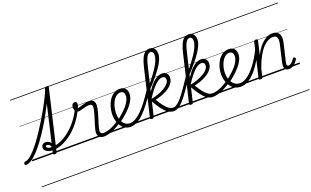

<svg xmlns="http://www.w3.org/2000/svg" viewBox="-237 -1562 4223 2604"><g transform="rotate(-20 1875.0 -259.5)"><path d="M-97 17Q-106 17 -110.5 9.5Q-115 2 -113.5 -7Q-112 -16 -106 -23.5Q-100 -31 -90 -31Q-64 -31 -29.5 -55.5Q5 -80 45 -123.5Q85 -167 127 -223Q169 -279 211.5 -343Q254 -407 294 -472.5Q334 -538 369.5 -601Q405 -664 432.5 -717.5Q460 -771 477 -810Q494 -849 499 -868Q502 -880 508.5 -884.5Q515 -889 529 -889Q545 -889 550.5 -883.5Q556 -878 553 -867L351 -4Q349 5 342.5 9.5Q336 14 321 14Q309 14 302 9Q295 4 298 -6L452 -669Q419 -603 376.5 -526.5Q334 -450 286 -373Q238 -296 187 -226Q136 -156 86 -101Q36 -46 -10.5 -14.5Q-57 17 -97 17ZM0 365H609V375H0ZM0 -20H609V0H0ZM0 -505H609V-500H0ZM0 -885H609V-875H0Z M312 -45Q281 -45 254 -54.5Q227 -64 210 -81.5Q193 -99 193 -123Q193 -149 209.5 -166Q226 -183 254 -183Q280 -183 302.5 -169Q325 -155 336.5 -131.5Q348 -108 342 -79L312 -66Q318 -90 309.5 -106Q301 -122 287 -131Q273 -140 260 -140Q242 -140 242 -124Q242 -110 262 -100Q282 -90 317 -90Q376 -90 441 -117.5Q506 -145 569 -195Q632 -245 687 -313.5Q742 -382 781 -463Q785 -471 792.5 -473Q800 -475 807.5 -473Q815 -471 819 -465Q823 -459 818 -449Q777 -361 719 -287Q661 -213 593.5 -159Q526 -105 454 -75Q382 -45 312 -45ZM610 365V375ZM610 -20V0ZM610 -505V-500ZM610 -885V-875Z M1029 17Q1001 17 982.5 7.5Q964 -2 954 -19.5Q944 -37 943 -60Q942 -83 948 -110Q953 -132 963 -164.5Q973 -197 984.5 -233.5Q996 -270 1007 -307Q1018 -344 1024 -375Q1033 -419 1023 -436Q1013 -453 984 -453Q957 -453 925.5 -445Q894 -437 864.5 -429Q835 -421 812 -421Q798 -421 787.5 -431Q777 -441 771 -458Q765 -475 764 -496Q764 -513 770 -527.5Q776 -542 787.5 -550Q799 -558 814 -558Q828 -558 835.5 -548.5Q843 -539 843 -523Q843 -513 839 -498Q835 -483 827 -467Q844 -468 864.5 -474Q885 -480 908 -487Q931 -494 954.5 -499Q978 -504 1000 -504Q1032 -504 1051.5 -490.5Q1071 -477 1078 -448Q1085 -419 1076 -373Q1070 -342 1059.5 -305Q1049 -268 1037 -231Q1025 -194 1015 -161.5Q1005 -129 1001 -107Q992 -71 1000 -51Q1008 -31 1040 -31Q1050 -31 1054 -23.5Q1058 -16 1057 -7Q1056 2 1049 9.5Q1042 17 1029 17ZM609 365H1177V375H609ZM609 -20H1177V0H609ZM609 -505H1177V-500H609ZM609 -885H1177V-875H609Z M1029 17Q1017 17 1012.5 9.5Q1008 2 1010.5 -7Q1013 -16 1021.5 -23.5Q1030 -31 1042 -31Q1088 -31 1147.5 -54.5Q1207 -78 1274 -126Q1282 -131 1288.5 -128Q1295 -125 1299 -117.5Q1303 -110 1302 -101.5Q1301 -93 1293 -88Q1242 -52 1193.5 -28.5Q1145 -5 1103.5 6Q1062 17 1029 17ZM1177 365V375ZM1177 -20V0ZM1177 -505V-500ZM1177 -885V-875Z M1273 -123Q1295 -137 1314.5 -152.5Q1334 -168 1352 -185Q1396 -223 1428.5 -260.5Q1461 -298 1478.5 -334.5Q1496 -371 1496 -404Q1496 -435 1481.5 -452.5Q1467 -470 1438 -470Q1427 -470 1422.5 -477Q1418 -484 1419.5 -494Q1421 -504 1428 -511.5Q1435 -519 1448 -519Q1482 -519 1505.5 -505.5Q1529 -492 1540.5 -468.5Q1552 -445 1552 -412Q1552 -371 1531.5 -327.5Q1511 -284 1473 -240Q1435 -196 1382 -151Q1362 -133 1339.5 -116Q1317 -99 1294 -83ZM1177 365H1621V375H1177ZM1177 -20H1621V0H1177ZM1177 -505H1621V-500H1177ZM1177 -885H1621V-875H1177Z M1412 17Q1371 17 1338.5 -1.5Q1306 -20 1283 -52.5Q1260 -85 1247.5 -128Q1235 -171 1235 -220Q1235 -262 1244 -304Q1253 -346 1270.5 -385Q1288 -424 1313.5 -454Q1339 -484 1373 -501.5Q1407 -519 1448 -519Q1457 -519 1460.5 -511.5Q1464 -504 1462.5 -494Q1461 -484 1454.5 -477Q1448 -470 1439 -470Q1411 -470 1387.5 -455Q1364 -440 1345.5 -414Q1327 -388 1314.5 -355.5Q1302 -323 1295.5 -288.5Q1289 -254 1289 -221Q1289 -179 1298.5 -144.5Q1308 -110 1325 -85Q1342 -60 1367 -46Q1392 -32 1422 -32Q1462 -32 1505 -56.5Q1548 -81 1595 -128Q1642 -175 1692 -241.5Q1742 -308 1796 -393Q1803 -404 1811.5 -401Q1820 -398 1824 -387.5Q1828 -377 1819 -362Q1763 -272 1710.5 -201.5Q1658 -131 1608 -82Q1558 -33 1509 -8Q1460 17 1412 17ZM1621 365V375ZM1621 -20V0ZM1621 -505V-500ZM1621 -885V-875Z M1724 15Q1712 15 1704 10Q1696 5 1699 -6L1859 -683Q1877 -757 1898.5 -804Q1920 -851 1948.5 -872.5Q1977 -894 2013 -894Q2045 -894 2065 -880Q2085 -866 2095 -842.5Q2105 -819 2105 -789Q2105 -768 2099 -744.5Q2093 -721 2081.5 -695Q2070 -669 2052.5 -640Q2035 -611 2011 -578Q1987 -545 1957 -508.5Q1927 -472 1890.5 -431Q1854 -390 1810 -344L1817 -399Q1852 -439 1880.5 -475.5Q1909 -512 1933 -544.5Q1957 -577 1976 -605.5Q1995 -634 2009 -659.5Q2023 -685 2032 -707.5Q2041 -730 2046 -750Q2051 -770 2051 -787Q2051 -804 2047 -816.5Q2043 -829 2034 -836.5Q2025 -844 2010 -844Q1989 -844 1971.5 -826Q1954 -808 1939 -768Q1924 -728 1909 -663L1753 -4Q1751 6 1744.5 10.5Q1738 15 1724 15ZM2037 17Q2012 17 1986.5 7.5Q1961 -2 1933.5 -26Q1906 -50 1873.5 -94Q1841 -138 1801 -207H1788L1796 -239Q1858 -251 1911 -270Q1964 -289 2004.5 -313Q2045 -337 2067 -364.5Q2089 -392 2089 -421Q2089 -444 2077 -455.5Q2065 -467 2043 -467Q2012 -467 1975.5 -442Q1939 -417 1896 -365.5Q1853 -314 1802 -233L1795 -272Q1835 -348 1878.5 -403Q1922 -458 1967 -488Q2012 -518 2058 -518Q2098 -518 2121 -493Q2144 -468 2144 -432Q2144 -400 2129.5 -371.5Q2115 -343 2088.5 -318Q2062 -293 2026 -273Q1990 -253 1947 -237.5Q1904 -222 1857 -212Q1893 -152 1921 -116Q1949 -80 1971 -62Q1993 -44 2012 -37.5Q2031 -31 2049 -31Q2059 -31 2063.5 -23.5Q2068 -16 2066 -7Q2064 2 2057 9.5Q2050 17 2037 17ZM1621 365H2185V375H1621ZM1621 -20H2185V0H1621ZM1621 -505H2185V-500H1621ZM1621 -885H2185V-875H1621Z M2037 17Q2025 17 2020 9.5Q2015 2 2017 -7Q2019 -16 2027.5 -23.5Q2036 -31 2050 -31Q2073 -31 2101 -50Q2129 -69 2164.5 -110.5Q2200 -152 2247 -218.5Q2294 -285 2356 -379Q2364 -391 2372.5 -388Q2381 -385 2384.5 -375Q2388 -365 2382 -354Q2317 -251 2267.5 -180Q2218 -109 2178.5 -65.5Q2139 -22 2105 -2.5Q2071 17 2037 17ZM2185 365V375ZM2185 -20V0ZM2185 -505V-500ZM2185 -885V-875Z M2288 15Q2276 15 2268 10Q2260 5 2263 -6L2423 -683Q2441 -757 2462.5 -804Q2484 -851 2512.5 -872.5Q2541 -894 2577 -894Q2609 -894 2629 -880Q2649 -866 2659 -842.5Q2669 -819 2669 -789Q2669 -768 2663 -744.5Q2657 -721 2645.5 -695Q2634 -669 2616.5 -640Q2599 -611 2575 -578Q2551 -545 2521 -508.5Q2491 -472 2454.5 -431Q2418 -390 2374 -344L2381 -399Q2416 -439 2444.5 -475.5Q2473 -512 2497 -544.5Q2521 -577 2540 -605.5Q2559 -634 2573 -659.5Q2587 -685 2596 -707.5Q2605 -730 2610 -750Q2615 -770 2615 -787Q2615 -804 2611 -816.5Q2607 -829 2598 -836.5Q2589 -844 2574 -844Q2553 -844 2535.5 -826Q2518 -808 2503 -768Q2488 -728 2473 -663L2317 -4Q2315 6 2308.5 10.5Q2302 15 2288 15ZM2601 17Q2576 17 2550.5 7.5Q2525 -2 2497.5 -26Q2470 -50 2437.5 -94Q2405 -138 2365 -207H2352L2360 -239Q2422 -251 2475 -270Q2528 -289 2568.5 -313Q2609 -337 2631 -364.5Q2653 -392 2653 -421Q2653 -444 2641 -455.5Q2629 -467 2607 -467Q2576 -467 2539.5 -442Q2503 -417 2460 -365.5Q2417 -314 2366 -233L2359 -272Q2399 -348 2442.5 -403Q2486 -458 2531 -488Q2576 -518 2622 -518Q2662 -518 2685 -493Q2708 -468 2708 -432Q2708 -400 2693.5 -371.5Q2679 -343 2652.5 -318Q2626 -293 2590 -273Q2554 -253 2511 -237.5Q2468 -222 2421 -212Q2457 -152 2485 -116Q2513 -80 2535 -62Q2557 -44 2576 -37.5Q2595 -31 2613 -31Q2623 -31 2627.5 -23.5Q2632 -16 2630 -7Q2628 2 2621 9.5Q2614 17 2601 17ZM2185 365H2749V375H2185ZM2185 -20H2749V0H2185ZM2185 -505H2749V-500H2185ZM2185 -885H2749V-875H2185Z M2601 17Q2589 17 2584.5 9.5Q2580 2 2582.5 -7Q2585 -16 2593.5 -23.5Q2602 -31 2614 -31Q2660 -31 2719.5 -54.5Q2779 -78 2846 -126Q2854 -131 2860.5 -128Q2867 -125 2871 -117.5Q2875 -110 2874 -101.5Q2873 -93 2865 -88Q2814 -52 2765.5 -28.5Q2717 -5 2675.5 6Q2634 17 2601 17ZM2749 365V375ZM2749 -20V0ZM2749 -505V-500ZM2749 -885V-875Z M2845 -123Q2867 -137 2886.5 -152.5Q2906 -168 2924 -185Q2968 -223 3000.5 -260.5Q3033 -298 3050.5 -334.5Q3068 -371 3068 -404Q3068 -435 3053.5 -452.5Q3039 -470 3010 -470Q2999 -470 2994.5 -477Q2990 -484 2991.5 -494Q2993 -504 3000 -511.5Q3007 -519 3020 -519Q3054 -519 3077.5 -505.5Q3101 -492 3112.5 -468.5Q3124 -445 3124 -412Q3124 -371 3103.5 -327.5Q3083 -284 3045 -240Q3007 -196 2954 -151Q2934 -133 2911.5 -116Q2889 -99 2866 -83ZM2749 365H3193V375H2749ZM2749 -20H3193V0H2749ZM2749 -505H3193V-500H2749ZM2749 -885H3193V-875H2749Z M3005 17Q2965 17 2933.5 3.5Q2902 -10 2878.5 -34.5Q2855 -59 2839.5 -91Q2824 -123 2816 -159Q2808 -195 2808 -231Q2808 -279 2821.5 -329.5Q2835 -380 2862 -423Q2889 -466 2928.5 -492.5Q2968 -519 3021 -519Q3031 -519 3035 -511.5Q3039 -504 3037.5 -494Q3036 -484 3029 -477Q3022 -470 3011 -470Q2977 -470 2949.5 -448Q2922 -426 2903 -390Q2884 -354 2873.5 -312.5Q2863 -271 2863 -232Q2863 -193 2872.5 -157Q2882 -121 2900.5 -93Q2919 -65 2947.5 -48.5Q2976 -32 3015 -32Q3062 -32 3119 -71.5Q3176 -111 3239.5 -194.5Q3303 -278 3368 -410Q3372 -418 3380.5 -416.5Q3389 -415 3394.5 -408Q3400 -401 3396 -390Q3329 -246 3262 -156Q3195 -66 3130 -24.5Q3065 17 3005 17ZM3193 365V375ZM3193 -20V0ZM3193 -505V-500ZM3193 -885V-875Z M3702 16Q3679 16 3664 7Q3649 -2 3642 -18.5Q3635 -35 3635.5 -58Q3636 -81 3643 -110L3697 -343Q3707 -385 3704.5 -413Q3702 -441 3685.5 -455Q3669 -469 3638 -469Q3606 -469 3569 -450.5Q3532 -432 3493.5 -390.5Q3455 -349 3418 -282Q3381 -215 3347 -119L3322 -4Q3320 6 3313.5 10.5Q3307 15 3292 15Q3280 15 3272 10Q3264 5 3267 -5L3382 -495Q3385 -506 3391 -510.5Q3397 -515 3411 -515Q3427 -515 3433 -509.5Q3439 -504 3436 -492L3391 -297Q3421 -359 3455 -401.5Q3489 -444 3523 -470Q3557 -496 3589 -507.5Q3621 -519 3649 -519Q3690 -519 3718 -500.5Q3746 -482 3755.5 -442.5Q3765 -403 3750 -340L3694 -102Q3688 -79 3687.5 -63.5Q3687 -48 3693 -40Q3699 -32 3712 -32Q3728 -32 3743 -42Q3758 -52 3772 -68Q3786 -84 3798 -101Q3803 -109 3809.5 -110.5Q3816 -112 3824 -106Q3834 -100 3835.5 -93Q3837 -86 3833 -80Q3821 -58 3801.5 -36Q3782 -14 3756.5 1Q3731 16 3702 16ZM3193 365H3864V375H3193ZM3193 -20H3864V0H3193ZM3193 -505H3864V-500H3193ZM3193 -885H3864V-875H3193Z"/></g></svg>

Font: Playwrite AT Guides
Style: Italic
Weight: 400
Italic angle: -13.0072°
Designer: Veronika Burian, José Scaglione
Foundry: TypeTogether
Version: Version 1.002